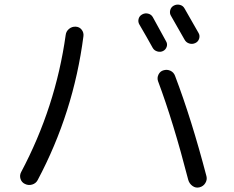

<svg xmlns="http://www.w3.org/2000/svg" viewBox="-20 -817 1040 855"><path d="M660.2 -603.5Q633.8 -651.4 600.6 -708Q593.8 -719.7 597.2 -732.9Q600.6 -746.1 613.3 -752.9Q626 -759.8 639.6 -756.3Q653.3 -752.9 660.2 -741.2L719.7 -632.8Q726.6 -621.1 722.2 -608.4Q717.8 -595.7 706.1 -589.8Q694.3 -584 680.7 -587.9Q667 -591.8 660.2 -603.5ZM801.8 -640.6Q779.3 -680.7 742.2 -745.1Q734.4 -756.8 737.8 -771Q741.2 -785.2 753.9 -792Q766.6 -798.8 780.8 -795.4Q794.9 -792 801.8 -779.3Q821.3 -746.1 864.3 -669.9Q871.1 -658.2 866.7 -644.5Q862.3 -630.9 849.1 -625Q835.9 -619.1 822.3 -623.5Q808.6 -627.9 801.8 -640.6ZM708 -503.9Q723.6 -508.8 738.8 -502Q753.9 -495.1 759.8 -478.5Q833 -286.1 899.4 -32.2Q903.3 -16.6 894.5 -2Q885.7 12.7 868.7 17.1Q851.6 21.5 837.4 11.2Q823.2 1 818.4 -15.6Q752 -273.4 683.6 -456.1Q678.7 -470.7 686 -485.4Q693.4 -500 708 -503.9ZM90.8 2Q76.2 -4.9 71.3 -20.5Q66.4 -36.1 74.2 -50.8Q227.5 -339.8 272.5 -661.1Q274.4 -677.7 287.6 -688.5Q300.8 -699.2 317.4 -698.2Q334 -697.3 343.8 -684.6Q353.5 -671.9 351.6 -656.2Q307.6 -315.4 147.5 -14.6Q139.6 0 123 4.9Q106.4 9.8 90.8 2Z"/></svg>

Font: Rounded Mgen+ 1m regular
Style: Regular
Weight: 400
Designer: [Source Han Sans]
Ryoko NISHIZUKA  (kana & ideographs); Paul D. Hunt (Latin, Greek & Cyrillic); Wenlong ZHANG  (bopomofo
Version: Version 1.059.20150602